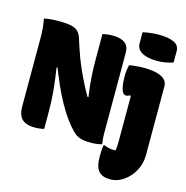

<svg xmlns="http://www.w3.org/2000/svg" viewBox="-138 -923 1226 1264"><g transform="rotate(15 475.0 -291.5)"><path d="M220 2Q211 4 200.5 5.5Q190 7 180 8Q170 9 158 9Q118 9 92 -3Q66 -15 54 -40.5Q42 -66 42 -105Q42 -163 42 -221Q42 -279 42 -337.5Q42 -396 42 -454Q42 -512 42 -570Q42 -609 39 -640.5Q36 -672 30 -700Q42 -702 54.5 -704Q67 -706 80 -707Q93 -708 105.5 -708.5Q118 -709 129 -709Q184 -709 215.5 -702Q247 -695 264 -676.5Q281 -658 290 -624Q299 -597 308 -569Q317 -541 328 -512Q339 -483 352 -452.5Q365 -422 380.5 -390Q396 -358 414 -324Q432 -290 453 -254L410 -276H484L452 -247Q447 -276 443.5 -304Q440 -332 437 -359Q434 -386 432.5 -413Q431 -440 430 -467.5Q429 -495 429 -524Q429 -541 429 -559Q429 -577 429 -595Q429 -613 429 -630.5Q429 -648 429 -665.5Q429 -683 429 -701Q438 -703 448.5 -705Q459 -707 471.5 -708Q484 -709 496 -709Q553 -709 581 -687.5Q609 -666 609 -623Q609 -578 609 -532Q609 -486 609 -440Q609 -394 609 -348Q609 -302 609 -256Q609 -210 609 -163.5Q609 -117 609 -71Q609 -51 610.5 -33.5Q612 -16 615 0Q607 3 597.5 4.5Q588 6 578.5 7.5Q569 9 559 9.5Q549 10 537 10Q493 10 465 0.5Q437 -9 415 -32Q388 -59 359.5 -98Q331 -137 302 -189Q273 -241 244.5 -304.5Q216 -368 189 -442L224 -411H176L189 -445Q198 -387 204 -342Q210 -297 213.5 -259Q217 -221 218.5 -185.5Q220 -150 220 -112Q220 -83 220 -54.5Q220 -26 220 2ZM746 -557Q795 -557 832 -549Q869 -541 890.5 -522.5Q912 -504 912 -473Q912 -423 912 -381Q912 -339 912 -299.5Q912 -260 912 -218Q912 -176 912 -124.5Q912 -73 912 -6Q912 40 896 79Q880 118 853 147.5Q826 177 793.5 193.5Q761 210 726 210Q698 210 679.5 203.5Q661 197 648 184Q634 170 627 144Q620 118 620 81Q620 62 621 43Q622 24 626 3H632Q649 10 663 13.5Q677 17 695 17Q699 17 703 16.5Q707 16 711 16Q713 0 714 -16Q715 -32 715 -50.5Q715 -69 715 -90Q715 -132 715 -163Q715 -194 715 -222Q715 -250 715 -281Q715 -312 715 -354L709 -359Q706 -357 702.5 -355Q699 -353 696 -352Q693 -351 689.5 -350.5Q686 -350 682 -350Q671 -350 662 -361.5Q653 -373 647.5 -399Q642 -425 642 -468Q642 -494 644.5 -512.5Q647 -531 651 -548Q660 -550 671 -551.5Q682 -553 694 -554Q706 -555 719.5 -556Q733 -557 746 -557ZM681 -781Q693 -784 707.5 -786Q722 -788 736.5 -790Q751 -792 765.5 -792.5Q780 -793 793 -793Q852 -793 891 -776.5Q930 -760 930 -717V-641Q918 -637 904 -633.5Q890 -630 876.5 -627.5Q863 -625 849 -624Q835 -623 822 -623Q782 -623 750 -631.5Q718 -640 699.5 -658Q681 -676 681 -705Z"/></g></svg>

Font: Recursive Casual Black
Style: Regular
Weight: 900
Version: Version 1.047